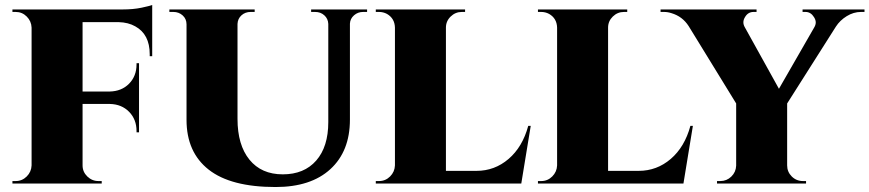

<svg xmlns="http://www.w3.org/2000/svg" viewBox="-20 -738 3496 772"><path d="M312 -649V-370H421Q469 -371 499 -401.5Q529 -432 529 -479V-484H539V-206H529V-211Q529 -258 499 -288.5Q469 -319 422 -320H312V-73Q312 -47 331 -28.5Q350 -10 376 -10H389V0H30V-10H43Q69 -10 87.5 -28.5Q106 -47 107 -73V-627Q106 -653 87.5 -671.5Q69 -690 43 -690H30V-700H473Q516 -700 549 -707Q582 -714 592 -718V-512H582V-520Q582 -600 524 -632Q496 -648 457 -649Z M1456 -690H1440Q1419 -690 1403.5 -676.5Q1388 -663 1387 -643V-257Q1387 -130 1308.5 -58Q1230 14 1088 14Q908 14 819 -56Q730 -126 730 -256V-640Q730 -662 714.5 -676Q699 -690 677 -690H661V-700H1004V-690H988Q966 -690 951 -676.5Q936 -663 935 -642V-260Q935 -155 983 -96Q1031 -37 1117 -37Q1203 -37 1251.5 -92.5Q1300 -148 1300 -247V-642Q1299 -663 1284 -676.5Q1269 -690 1247 -690H1231V-700H1456Z M1504 -10Q1530 -10 1548.5 -28.5Q1567 -47 1568 -73V-627Q1567 -664 1536 -682Q1521 -690 1504 -690H1491V-700H1850V-690H1837Q1811 -690 1792 -671.5Q1773 -653 1773 -627V-51H1896Q1969 -51 2025 -99Q2081 -147 2104 -232H2114L2076 0H1491V-10Z M2156 -10Q2182 -10 2200.5 -28.5Q2219 -47 2220 -73V-627Q2219 -664 2188 -682Q2173 -690 2156 -690H2143V-700H2502V-690H2489Q2463 -690 2444 -671.5Q2425 -653 2425 -627V-51H2548Q2621 -51 2677 -99Q2733 -147 2756 -232H2766L2728 0H2143V-10Z M3456 -690H3442Q3412 -690 3384.5 -673Q3357 -656 3341 -631L3145 -322V-73Q3145 -47 3163.5 -28.5Q3182 -10 3209 -10H3221V0H2863V-10H2876Q2902 -10 2920.5 -28Q2939 -46 2940 -72V-322L2749 -633Q2724 -672 2680 -685Q2665 -690 2650 -690H2636V-700H3022V-690H3010Q2988 -690 2976 -670Q2969 -659 2969 -648.5Q2969 -638 2975 -628L3112 -381L3254 -628Q3260 -638 3260 -648Q3260 -658 3253 -669Q3240 -690 3219 -690H3207V-700H3456Z"/></svg>

Font: Cinzel Decorative Black
Style: Regular
Weight: 900
Designer: Natanael Gama
Version: Version 1.002;PS 001.002;hotconv 1.0.56;makeotf.lib2.0.21325